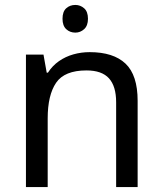

<svg xmlns="http://www.w3.org/2000/svg" viewBox="-20 -757 658 777"><path d="M285 -737Q305 -737 320.5 -723.5Q336 -710 336 -681Q336 -653 320.5 -639Q305 -625 285 -625Q263 -625 248 -639Q233 -653 233 -681Q233 -710 248 -723.5Q263 -737 285 -737ZM343 -546Q439 -546 488 -499.5Q537 -453 537 -349V0H450V-343Q450 -408 421 -440Q392 -472 330 -472Q241 -472 207 -422Q173 -372 173 -278V0H85V-536H156L169 -463H174Q192 -491 218.5 -509.5Q245 -528 277 -537Q309 -546 343 -546Z"/></svg>

Font: hexbangla15
Style: Regular
Weight: 400
Designer: Jelle Bosma - Monotype Design Team
Foundry: Monotype Imaging Inc.
Version: Version 2.006